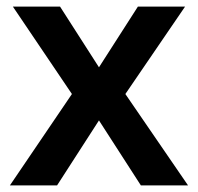

<svg xmlns="http://www.w3.org/2000/svg" viewBox="-20 -562 600 582"><path d="M198 -277 10 0H153L280 -197L407 0H550L360 -277L541 -542H398L280 -358L162 -542H19Z"/></svg>

Font: Noto Sans Telugu SemiBold
Style: Regular
Weight: 600
Designer: Jelle Bosma - Monotype Design Team
Foundry: Monotype Imaging Inc.
Version: Version 2.005